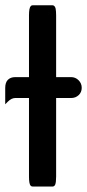

<svg xmlns="http://www.w3.org/2000/svg" viewBox="-20 -699 326 718"><path d="M246.1 -332.5H189.9V-39.1Q189.9 -17.6 186.5 -8.8Q185.5 -6.3 183.1 -3.9Q180.7 -1.5 176.8 -1.5H101.6Q97.7 -1.5 94.7 -4.4Q88.4 -10.7 88.4 -39.1V-332.5H37.1Q22.9 -332.5 8.8 -318.4L-0.5 -309.1V-370.1Q-0.5 -390.6 9.5 -400.6Q19.5 -410.6 37.1 -410.6H88.4V-641.6Q88.4 -669.9 95.2 -676.3Q97.7 -679.2 101.6 -679.2H176.8Q180.7 -679.2 183.6 -676Q186.5 -672.9 188 -667Q189.9 -656.7 189.9 -641.6V-410.6H246.1Q262.2 -410.6 273.9 -398.9Q285.6 -387.2 285.6 -370.6Q285.6 -354 274.2 -343.3Q262.7 -332.5 246.1 -332.5Z"/></svg>

Font: YuPearl-Medium
Style: Medium
Weight: 500
Designer: Max Yao
Foundry: Max-Everyday
Version: Version 1.011; ttfautohint (v1.8.3)